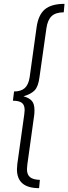

<svg xmlns="http://www.w3.org/2000/svg" viewBox="-20 -848 355 997"><path d="M311 -784Q269 -784 248 -764Q227 -744 221 -701L185 -447Q179 -399 160 -379Q141 -359 102 -348Q131 -340 145 -324.5Q159 -309 159 -276Q159 -257 157 -246L122 6Q120 24 120 30Q120 59 136 72Q152 85 187 86L183 129Q68 129 68 31Q68 23 70 3L106 -254Q108 -270 108 -276Q108 -303 93.5 -314Q79 -325 47 -325L53 -373Q89 -373 108.5 -390.5Q128 -408 134 -447L170 -706Q179 -771 213 -799.5Q247 -828 315 -828Z"/></svg>

Font: Fira Sans Condensed Light
Style: Italic
Weight: 300
Width: 3
Italic angle: -8°
Designer: Carrois Corporate & Edenspiekermann AG
Foundry: Carrois Corporate GbR & Edenspiekermann AG
Version: Version 4.203